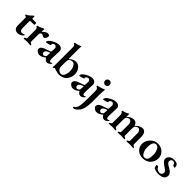

<svg xmlns="http://www.w3.org/2000/svg" viewBox="263 -2137 3857 3857"><g transform="rotate(45 2191.0 -209.0)"><path d="M188 14Q137 14 107.5 -14.5Q78 -43 78 -102V-327Q78 -336 71.5 -339Q65 -342 45 -342Q43 -342 39 -351Q35 -360 35 -366Q35 -371 41 -374Q69 -381 98.5 -404.5Q128 -428 146.5 -448Q165 -468 169 -468Q191 -468 190 -458L186 -414Q186 -400 206 -400H299Q309 -400 309 -371Q309 -342 301 -342H217Q194 -342 188.5 -338Q183 -334 183 -316V-140Q183 -93 199.5 -72.5Q216 -52 239 -52Q280 -52 303 -70Q308 -75 310 -64Q311 -60 311 -55Q311 -48 294.5 -32Q278 -16 247.5 -1Q217 14 188 14Z M499 -250 498 -65Q498 -61 498.5 -57.5Q499 -54 500.5 -51Q502 -48 503 -45.5Q504 -43 506.5 -41Q509 -39 510.5 -38Q512 -37 515 -35.5Q518 -34 519.5 -33Q521 -32 525 -30.5Q529 -29 530 -29Q548 -18 548 -8Q548 3 527 3Q506 3 484 0Q462 -3 445 -3Q428 -3 406 0Q384 3 363 3Q343 3 343 -8Q343 -18 360 -29Q361 -29 364.5 -30.5Q368 -32 369 -32.5Q370 -33 373.5 -34.5Q377 -36 378 -37Q379 -38 382 -40Q385 -42 386 -43.5Q387 -45 388.5 -47.5Q390 -50 391 -52.5Q392 -55 392.5 -58.5Q393 -62 393 -66V-276Q393 -338 363 -346Q357 -348 357 -362Q357 -375 366 -377Q394 -382 415.5 -390Q437 -398 461.5 -411Q486 -424 497 -429Q498 -429 498.5 -429.5Q499 -430 500 -430Q505 -430 510 -423Q510 -420 509 -412.5Q508 -405 506.5 -390Q505 -375 504 -360Q504 -350 506 -350Q510 -350 524 -363Q579 -416 618 -416Q673 -416 673 -381Q673 -353 656 -324Q639 -295 616 -295Q601 -295 580.5 -308.5Q560 -322 546 -322Q524 -322 511.5 -307.5Q499 -293 499 -250Z M824 -93Q824 -68 837.5 -54.5Q851 -41 865 -41Q891 -41 916 -66Q925 -75 926 -104L929 -150Q932 -170 921 -170Q915 -170 909 -167Q824 -135 824 -93ZM1062 -41Q1082 -41 1095 -54Q1099 -59 1104 -55Q1109 -51 1109 -44Q1109 -34 1078.5 -10Q1048 14 1020 14Q992 14 973.5 -1Q955 -16 947 -31.5Q939 -47 937 -47Q933 -47 917 -32Q901 -17 870.5 -1.5Q840 14 800 14Q765 14 734.5 -10.5Q704 -35 704 -63Q704 -122 785 -151L898 -191Q920 -199 924 -204.5Q928 -210 929 -230L932 -293Q934 -318 919 -336.5Q904 -355 881 -355Q866 -355 850.5 -345.5Q835 -336 829 -325Q825 -318 825 -307Q825 -304 826 -300Q827 -296 827 -294Q827 -285 784 -273Q741 -261 723 -261Q711 -261 711 -270Q711 -303 760 -341Q794 -368 845.5 -391Q897 -414 940 -414Q983 -414 1012 -388.5Q1041 -363 1039 -327L1031 -116Q1031 -41 1062 -41Z M1171 -105V-566Q1171 -629 1136 -639Q1130 -640 1130 -652Q1130 -662 1138 -664Q1165 -669 1188 -676Q1211 -683 1236 -692Q1261 -701 1271 -704Q1272 -704 1272 -704.5Q1272 -705 1273 -705Q1280 -705 1280 -698Q1280 -697 1279 -682Q1278 -667 1277 -641.5Q1276 -616 1276 -591V-381Q1276 -348 1283 -347Q1315 -380 1353 -397Q1391 -414 1418 -414Q1489 -414 1536.5 -356.5Q1584 -299 1584 -217Q1584 -122 1526 -54Q1468 14 1360 14Q1322 14 1267 -3Q1212 -20 1211 -20Q1204 -20 1194 -8.5Q1184 3 1182 3Q1176 3 1171 -0.5Q1166 -4 1166 -9V-14Q1167 -20 1167.5 -28.5Q1168 -37 1169 -48.5Q1170 -60 1170.5 -75Q1171 -90 1171 -105ZM1379 -23Q1421 -23 1446 -71.5Q1471 -120 1471 -194Q1471 -257 1443 -311Q1415 -365 1366 -365Q1348 -365 1325.5 -356Q1303 -347 1292 -331Q1276 -309 1276 -250V-133Q1276 -85 1307 -54Q1338 -23 1379 -23Z M1774 -93Q1774 -68 1787.5 -54.5Q1801 -41 1815 -41Q1841 -41 1866 -66Q1875 -75 1876 -104L1879 -150Q1882 -170 1871 -170Q1865 -170 1859 -167Q1774 -135 1774 -93ZM2012 -41Q2032 -41 2045 -54Q2049 -59 2054 -55Q2059 -51 2059 -44Q2059 -34 2028.5 -10Q1998 14 1970 14Q1942 14 1923.5 -1Q1905 -16 1897 -31.5Q1889 -47 1887 -47Q1883 -47 1867 -32Q1851 -17 1820.5 -1.5Q1790 14 1750 14Q1715 14 1684.5 -10.5Q1654 -35 1654 -63Q1654 -122 1735 -151L1848 -191Q1870 -199 1874 -204.5Q1878 -210 1879 -230L1882 -293Q1884 -318 1869 -336.5Q1854 -355 1831 -355Q1816 -355 1800.5 -345.5Q1785 -336 1779 -325Q1775 -318 1775 -307Q1775 -304 1776 -300Q1777 -296 1777 -294Q1777 -285 1734 -273Q1691 -261 1673 -261Q1661 -261 1661 -270Q1661 -303 1710 -341Q1744 -368 1795.5 -391Q1847 -414 1890 -414Q1933 -414 1962 -388.5Q1991 -363 1989 -327L1981 -116Q1981 -41 2012 -41Z M2222 -269V-87Q2222 72 2189 153Q2168 204 2124.5 245.5Q2081 287 2048 287Q2025 287 2025 275Q2025 260 2034 255Q2067 245 2088 193Q2112 133 2112 -69V-276Q2112 -338 2067 -348Q2059 -350 2059 -364Q2059 -376 2069 -378Q2107 -384 2143.5 -396Q2180 -408 2200 -417Q2220 -426 2223 -426Q2232 -426 2232 -421Q2222 -353 2222 -269ZM2119.5 -512.5Q2100 -532 2100 -559Q2100 -586 2119.5 -605.5Q2139 -625 2166 -625Q2193 -625 2211.5 -605.5Q2230 -586 2230 -559Q2230 -532 2211.5 -512.5Q2193 -493 2166 -493Q2139 -493 2119.5 -512.5Z M2449 -93Q2449 -68 2462.5 -54.5Q2476 -41 2490 -41Q2516 -41 2541 -66Q2550 -75 2551 -104L2554 -150Q2557 -170 2546 -170Q2540 -170 2534 -167Q2449 -135 2449 -93ZM2687 -41Q2707 -41 2720 -54Q2724 -59 2729 -55Q2734 -51 2734 -44Q2734 -34 2703.5 -10Q2673 14 2645 14Q2617 14 2598.5 -1Q2580 -16 2572 -31.5Q2564 -47 2562 -47Q2558 -47 2542 -32Q2526 -17 2495.5 -1.5Q2465 14 2425 14Q2390 14 2359.5 -10.5Q2329 -35 2329 -63Q2329 -122 2410 -151L2523 -191Q2545 -199 2549 -204.5Q2553 -210 2554 -230L2557 -293Q2559 -318 2544 -336.5Q2529 -355 2506 -355Q2491 -355 2475.5 -345.5Q2460 -336 2454 -325Q2450 -318 2450 -307Q2450 -304 2451 -300Q2452 -296 2452 -294Q2452 -285 2409 -273Q2366 -261 2348 -261Q2336 -261 2336 -270Q2336 -303 2385 -341Q2419 -368 2470.5 -391Q2522 -414 2565 -414Q2608 -414 2637 -388.5Q2666 -363 2664 -327L2656 -116Q2656 -41 2687 -41Z M3416 -67Q3416 -57 3418.5 -50.5Q3421 -44 3428 -39.5Q3435 -35 3437 -34Q3439 -33 3449 -29Q3466 -18 3466 -8Q3466 3 3446 3Q3425 3 3404 0Q3383 -3 3366 -3Q3349 -3 3326 0Q3303 3 3282 3Q3262 3 3262 -8Q3262 -18 3279 -29Q3280 -29 3284.5 -31Q3289 -33 3290 -33.5Q3291 -34 3295.5 -36Q3300 -38 3301 -39.5Q3302 -41 3304.5 -44Q3307 -47 3308 -49.5Q3309 -52 3310 -56Q3311 -60 3311 -65V-267Q3311 -302 3293 -330Q3275 -358 3251 -358Q3212 -358 3186 -332Q3165 -311 3165 -263V-65Q3165 -60 3166 -55.5Q3167 -51 3169.5 -47.5Q3172 -44 3173.5 -42Q3175 -40 3179.5 -37.5Q3184 -35 3185.5 -34Q3187 -33 3192.5 -31Q3198 -29 3199 -29Q3216 -18 3216 -8Q3216 3 3196 3Q3175 3 3152.5 0Q3130 -3 3113 -3Q3096 -3 3073.5 0Q3051 3 3030 3Q3010 3 3010 -8Q3010 -18 3027 -29L3033 -32Q3039 -34 3040 -34.5Q3041 -35 3046 -37.5Q3051 -40 3052 -42Q3053 -44 3055.5 -47.5Q3058 -51 3059 -55.5Q3060 -60 3060 -65V-267Q3060 -302 3042 -330Q3024 -358 3000 -358Q2960 -358 2934 -332Q2914 -312 2914 -263V-65Q2914 -61 2914.5 -57.5Q2915 -54 2916.5 -51Q2918 -48 2919 -45.5Q2920 -43 2922.5 -41Q2925 -39 2926.5 -38Q2928 -37 2931 -35.5Q2934 -34 2935.5 -33Q2937 -32 2941 -30.5Q2945 -29 2946 -29Q2964 -18 2964 -8Q2964 3 2943 3Q2922 3 2900 0Q2878 -3 2861 -3Q2844 -3 2822 0Q2800 3 2779 3Q2759 3 2759 -8Q2759 -18 2776 -29Q2777 -29 2780.5 -30.5Q2784 -32 2785 -32.5Q2786 -33 2789.5 -34.5Q2793 -36 2794 -37Q2795 -38 2798 -40Q2801 -42 2802 -43.5Q2803 -45 2804.5 -47.5Q2806 -50 2807 -52.5Q2808 -55 2808.5 -58.5Q2809 -62 2809 -66V-276Q2809 -338 2779 -346Q2773 -348 2773 -362Q2773 -375 2782 -377Q2797 -380 2811 -383.5Q2825 -387 2834.5 -390Q2844 -393 2857 -399.5Q2870 -406 2875.5 -408.5Q2881 -411 2896 -419.5Q2911 -428 2915 -430Q2920 -430 2920 -423Q2920 -420 2919.5 -393.5Q2919 -367 2919 -356Q2919 -345 2918 -344Q2988 -414 3068 -414Q3102 -414 3122.5 -398.5Q3143 -383 3156 -349Q3159 -340 3162.5 -338Q3166 -336 3170.5 -339.5Q3175 -343 3184 -354Q3206 -377 3242.5 -395.5Q3279 -414 3321 -414Q3365 -414 3390.5 -373.5Q3416 -333 3416 -277Z M3737 -377Q3694 -377 3671 -338Q3647 -298 3647 -210Q3647 -136 3677 -79Q3707 -22 3751 -22Q3807 -22 3828 -75Q3843 -112 3843 -189Q3843 -262 3813 -319.5Q3783 -377 3737 -377ZM3752 -414Q3842 -414 3904 -354.5Q3966 -295 3966 -213Q3966 -119 3904 -52.5Q3842 14 3731 14Q3643 14 3583.5 -43Q3524 -100 3524 -187Q3524 -273 3591.5 -343.5Q3659 -414 3752 -414Z M4213 -383Q4187 -383 4171 -365.5Q4155 -348 4155 -318Q4155 -301 4171 -283Q4187 -265 4201 -255.5Q4215 -246 4241 -232Q4246 -229 4248 -228Q4268 -216 4279.5 -209Q4291 -202 4311 -185Q4331 -168 4341.5 -148Q4352 -128 4352 -105Q4352 14 4176 14Q4131 14 4092 1Q4053 -12 4047 -23Q4033 -45 4031 -86Q4031 -95 4057 -95Q4076 -95 4079 -88Q4084 -63 4114.5 -40.5Q4145 -18 4177 -18Q4213 -18 4231.5 -37Q4250 -56 4250 -87Q4250 -111 4231 -129.5Q4212 -148 4168 -177Q4119 -209 4092 -237Q4065 -265 4065 -297Q4065 -345 4103 -379.5Q4141 -414 4219 -414Q4278 -414 4305 -387Q4331 -365 4331 -310Q4331 -306 4322 -306Q4310 -306 4290.5 -313.5Q4271 -321 4271 -327Q4270 -348 4252.5 -365.5Q4235 -383 4213 -383Z"/></g></svg>

Font: EB Garamond 12
Style: Bold
Weight: 700
Version: Version 0.016